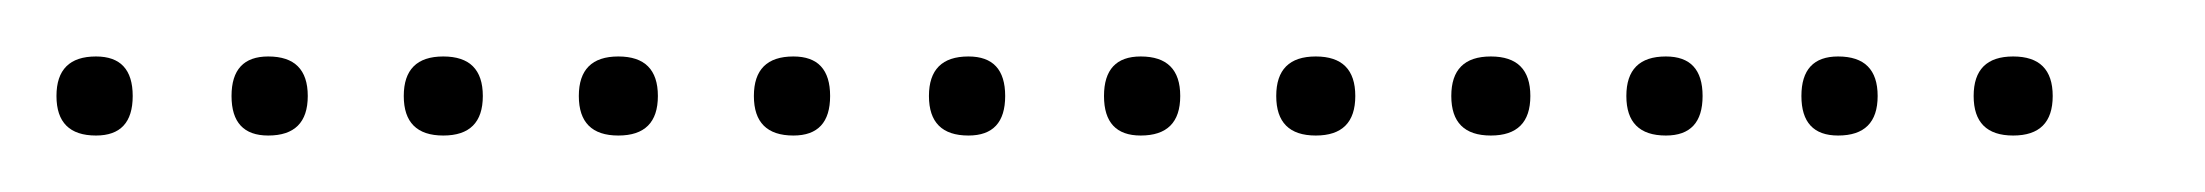

<svg xmlns="http://www.w3.org/2000/svg" viewBox="-20 -298 781 68"><path d="M14 -250Q0 -250 0 -264Q0 -278 14 -278Q27 -278 27 -264Q27 -250 14 -250ZM75 -250Q62 -250 62 -264Q62 -278 75 -278Q89 -278 89 -264Q89 -250 75 -250ZM137 -250Q123 -250 123 -264Q123 -278 137 -278Q151 -278 151 -264Q151 -250 137 -250ZM199 -250Q185 -250 185 -264Q185 -278 199 -278Q213 -278 213 -264Q213 -250 199 -250ZM261 -250Q247 -250 247 -264Q247 -278 261 -278Q274 -278 274 -264Q274 -250 261 -250ZM323 -250Q309 -250 309 -264Q309 -278 323 -278Q336 -278 336 -264Q336 -250 323 -250ZM384 -250Q371 -250 371 -264Q371 -278 384 -278Q398 -278 398 -264Q398 -250 384 -250ZM446 -250Q432 -250 432 -264Q432 -278 446 -278Q460 -278 460 -264Q460 -250 446 -250ZM508 -250Q494 -250 494 -264Q494 -278 508 -278Q522 -278 522 -264Q522 -250 508 -250ZM570 -250Q556 -250 556 -264Q556 -278 570 -278Q583 -278 583 -264Q583 -250 570 -250ZM631 -250Q618 -250 618 -264Q618 -278 631 -278Q645 -278 645 -264Q645 -250 631 -250ZM693 -250Q679 -250 679 -264Q679 -278 693 -278Q707 -278 707 -264Q707 -250 693 -250Z"/></svg>

Font: FRB American Cursive Just Xheight
Style: Italic
Weight: 400
Italic angle: -25°
Version: Version 2.0;Modular Font Editor K font №1